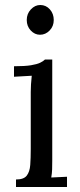

<svg xmlns="http://www.w3.org/2000/svg" viewBox="-20 -748 321 768"><path d="M44 -30Q75 -30 87 -45.5Q99 -61 101 -88.5Q103 -116 103 -152V-380Q103 -396 104 -410.5Q105 -425 107 -445Q89 -444 71.5 -443Q54 -442 36 -441V-483Q80 -483 104 -487Q128 -491 140.5 -497Q153 -503 160 -510H189V-106Q189 -86 188.5 -70.5Q188 -55 185 -38Q201 -39 216.5 -39.5Q232 -40 248 -41V0H44ZM140 -609Q119 -609 103 -626Q87 -643 87 -668Q87 -693 103.5 -710.5Q120 -728 141 -728Q164 -728 179.5 -710.5Q195 -693 195 -668Q195 -643 178.5 -626Q162 -609 140 -609Z"/></svg>

Font: Lora
Style: Regular
Weight: 400
Designer: Olga Karpushina, Alexei Vanyashin (Cyrillic)
Foundry: Cyreal
Version: Version 3.005; ttfautohint (v1.8.4.7-5d5b)